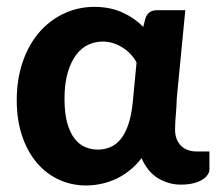

<svg xmlns="http://www.w3.org/2000/svg" viewBox="-20 -546 647 573"><path d="M387.5 -359.5Q381 -372 370.8 -383.2Q360.5 -394.5 347.5 -403Q334.5 -411.5 319 -416.8Q303.5 -422 286.5 -422Q264.5 -422 244 -412.8Q223.5 -403.5 207.8 -383Q192 -362.5 182.2 -329.8Q172.5 -297 172.5 -250.5Q172.5 -208.5 180.5 -179.5Q188.5 -150.5 202.2 -132.8Q216 -115 234 -107.2Q252 -99.5 272 -99.5Q292 -99.5 309.5 -107Q327 -114.5 340.5 -131.2Q354 -148 363 -174.5Q372 -201 376 -239ZM605 -94V-40.5Q605 -32 599.2 -23.8Q593.5 -15.5 582.5 -9Q571.5 -2.5 555.8 1.2Q540 5 520.5 5Q483 5 451.5 -14.2Q420 -33.5 402.5 -74Q385 -51.5 364.8 -35.8Q344.5 -20 322.8 -10.5Q301 -1 279.2 3.2Q257.5 7.5 237 7.5Q193 7.5 155 -10.2Q117 -28 89.2 -61Q61.5 -94 45.8 -141Q30 -188 30 -247Q30 -309 47.5 -360.5Q65 -412 96.2 -448.5Q127.5 -485 170 -505.2Q212.5 -525.5 262 -525.5Q308 -525.5 344.8 -509Q381.5 -492.5 407.5 -465.5L414 -491.5Q422 -515.5 448.5 -515.5H533L507.5 -252.5Q507 -228.5 504.8 -204.8Q502.5 -181 502.5 -158.5Q502.5 -142 507.8 -129.8Q513 -117.5 521.5 -109.8Q530 -102 541.5 -98Q553 -94 566 -94Z"/></svg>

Font: Lato 2
Style: Regular
Weight: 800
Designer: Lukasz Dziedzic with Adam Twardoch and Botio Nikoltchev
Foundry: tyPoland Lukasz Dziedzic
Version: Version 2.015; 2015-08-06; http://www.latofonts.com/